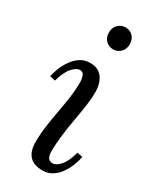

<svg xmlns="http://www.w3.org/2000/svg" viewBox="-190 -786 704 856"><g transform="rotate(30 162.0 -358.0)"><path d="M133 -511Q175 -511 196 -482.5Q217 -454 217 -407Q217 -377 211.5 -338.5Q206 -300 198 -256Q190 -212 184.5 -167.5Q179 -123 179 -81Q179 -61 186.5 -50Q194 -39 210 -39Q227 -39 247.5 -61Q268 -83 283 -136L311 -130Q307 -109 297.5 -84.5Q288 -60 273 -38.5Q258 -17 236.5 -3Q215 11 187 11Q141 11 119 -13Q97 -37 97 -83Q97 -127 103 -168.5Q109 -210 116.5 -250.5Q124 -291 130 -332Q136 -373 136 -416Q136 -429 130.5 -445Q125 -461 108 -461Q92 -461 71 -439Q50 -417 35 -364L7 -370Q10 -388 19 -411.5Q28 -435 43.5 -458Q59 -481 81 -496Q103 -511 133 -511ZM190 -727Q213 -727 228 -711.5Q243 -696 243 -670Q243 -645 227 -629.5Q211 -614 189 -614Q167 -614 151.5 -629.5Q136 -645 136 -670Q136 -696 152 -711.5Q168 -727 190 -727Z"/></g></svg>

Font: Lora Italic
Style: Italic
Weight: 400
Italic angle: -3°
Designer: Olga Karpushina, Alexei Vanyashin (Cyrillic)
Foundry: Cyreal
Version: Version 2.210; ttfautohint (v1.8.1.43-b0c9)